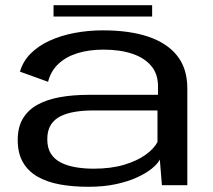

<svg xmlns="http://www.w3.org/2000/svg" viewBox="-20 -711 818 737"><path d="M319 6Q378.5 6 425.5 -4.2Q472.5 -14.5 507 -30.5Q541.5 -46.5 563.2 -64.2Q585 -82 593.5 -98.5L601.5 0H699V-372Q699 -447.5 660.5 -496.5Q622 -545.5 549.8 -570Q477.5 -594.5 375.5 -594.5Q318.5 -594.5 266 -584.5Q213.5 -574.5 170.8 -555Q128 -535.5 98.2 -506Q68.5 -476.5 56.5 -436L164.5 -397Q175 -438.5 204.5 -466Q234 -493.5 278 -507Q322 -520.5 376.5 -520.5Q440.5 -520.5 487.5 -504.8Q534.5 -489 560.5 -458Q586.5 -427 586.5 -380V-347H319.5Q260 -347 210 -338Q160 -329 123.8 -309Q87.5 -289 67.8 -255.8Q48 -222.5 48 -173.5Q48 -123 67.8 -88.5Q87.5 -54 124 -33Q160.5 -12 210 -3Q259.5 6 319 6ZM339.5 -63.5Q303 -63.5 270.8 -69Q238.5 -74.5 213.8 -87Q189 -99.5 175.2 -121.2Q161.5 -143 161.5 -177Q161.5 -210 175.2 -231.8Q189 -253.5 213.2 -265.2Q237.5 -277 269 -282Q300.5 -287 335.5 -287H584.5V-166Q572 -141 539.2 -117.2Q506.5 -93.5 456.2 -78.5Q406 -63.5 339.5 -63.5ZM185.5 -647.5H564V-691H185.5Z"/></svg>

Font: Anybody Expanded
Style: Regular
Weight: 400
Width: 7
Version: Version 1.113;gftools[0.9.25]